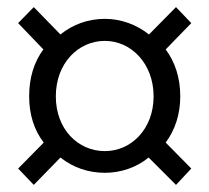

<svg xmlns="http://www.w3.org/2000/svg" viewBox="-20 -637 589 540"><path d="M75 -117 150 -194C185 -166 228 -151 275 -151C320 -151 364 -166 398 -194L475 -117L518 -163L446 -236C472 -271 487 -315 487 -366C487 -419 472 -463 446 -498L518 -572L475 -617L399 -540C364 -568 320 -584 275 -584C228 -584 184 -568 150 -540L75 -617L31 -572L102 -498C76 -463 62 -419 62 -366C62 -315 76 -271 103 -236L31 -163ZM275 -212C199 -212 137 -274 137 -366C137 -458 199 -522 275 -522C349 -522 412 -458 412 -366C412 -274 349 -212 275 -212Z"/></svg>

Font: ChiuKong Gothic CL Normal
Style: Regular
Weight: 350
Designer: Ryoko NISHIZUKA 西塚涼子 (kana, bopomofo & ideographs); Paul D. Hunt (Latin, Greek & Cyrillic); Sandoll Communications 산돌커뮤니
Foundry: Adobe
Version: Version 1.300